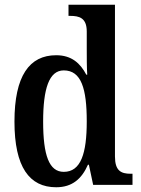

<svg xmlns="http://www.w3.org/2000/svg" viewBox="-20 -780 594 810"><path d="M217 10C285 10 325 -26 351 -85H355L373 0H539V-47H531C490 -47 465 -60 465 -120V-760H269V-713H276C314 -713 346 -705 346 -647V-574C346 -537 346 -496 348 -465H344C319 -513 282 -547 217 -547C104 -547 41 -460 41 -267C41 -75 104 10 217 10ZM249 -55C187 -55 162 -125 162 -267C162 -406 187 -483 249 -483C323 -483 346 -406 346 -268C346 -132 321 -55 249 -55Z"/></svg>

Font: Noto Serif Sinhala Condensed SemiBold
Style: Regular
Weight: 600
Width: 3
Designer: Jelle Bosma - Monotype Design Team
Foundry: Monotype Imaging Inc.
Version: Version 2.007